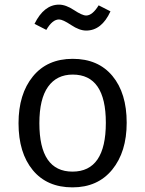

<svg xmlns="http://www.w3.org/2000/svg" viewBox="-20 -797 627 829"><path d="M352 -665Q323 -665 287 -689Q251 -713 235 -713Q206 -713 180 -668L129 -694Q170 -777 235 -777Q264 -777 299.5 -753.5Q335 -730 352 -730Q379 -730 406 -774L457 -748Q419 -665 352 -665ZM527 -267Q527 -141 464.5 -64.5Q402 12 293 12Q183 12 121.5 -62.5Q60 -137 60 -265Q60 -391 122 -467Q184 -543 294 -543Q404 -543 465.5 -469Q527 -395 527 -267ZM294 -475Q225 -475 187.5 -422.5Q150 -370 150 -265Q150 -56 293 -56Q437 -56 437 -267Q437 -475 294 -475Z"/></svg>

Font: Sedus Text
Style: Regular
Weight: 400
Designer: TypeMates
Foundry: TypeMates, Runge Thomsen GbR
Version: Version 4.202;PS 004.202;hotconv 1.0.88;makeotf.lib2.5.64775